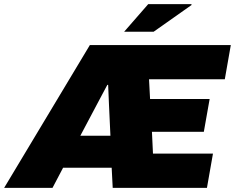

<svg xmlns="http://www.w3.org/2000/svg" viewBox="-70 -905 1132 925"><path d="M528 -752H670L853 -881L852 -885H644ZM-50 0H183L234 -97H468L473 0H927L956 -165H667L662 -270H912L940 -428H653L648 -523H1013L1042 -688H363ZM317 -251 397 -402C414 -435 431 -465 447 -496H451C452 -465 454 -433 455 -402L462 -251Z"/></svg>

Font: Archivo Black
Style: Italic
Weight: 900
Italic angle: -10°
Designer: Hector Gatti
Foundry: Omnibus-Type
Version: Version 2.001